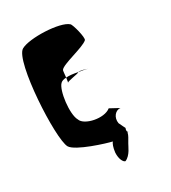

<svg xmlns="http://www.w3.org/2000/svg" viewBox="-174 -657 791 886"><g transform="rotate(-30 222.0 -214.0)"><path d="M33 -55C54 -20 197 24 225 30C219 37 212 54 209 80C207 115 220 136 230 138C261 126 277 81 282 74C294 52 301 45 305 27C307 27 308 28 309 28C305 25 301 19 307 5C305 1 296 -16 290 -30C284 -63 308 -90 333 -86L285 -112C246 -80 148 -101 136 -139C114 -177 129 -298 156 -323C162 -329 172 -332 186 -333C188 -350 189 -369 191 -371C205 -393 321 -415 347 -439C356 -448 335 -529 326 -536C289 -570 128 -576 81 -549C22 -515 1 -111 33 -55ZM182 -307C183 -306 181 -307 182 -309C180 -308 181 -308 182 -307ZM182 -309C191 -315 241 -322 245 -325C246 -326 246 -327 247 -327C223 -332 203 -334 186 -333C184 -323 184 -314 182 -309ZM247 -327C267 -324 285 -321 295 -317C283 -322 257 -330 247 -327ZM295 -317 299 -315C298 -316 297 -316 295 -317ZM301 -314C301 -314 299 -315 299 -315C300 -315 301 -314 301 -314ZM309 24C317 26 313 26 309 24Z"/></g></svg>

Font: Ampere
Style: SCUltCnd
Weight: 400
Version: Version 1